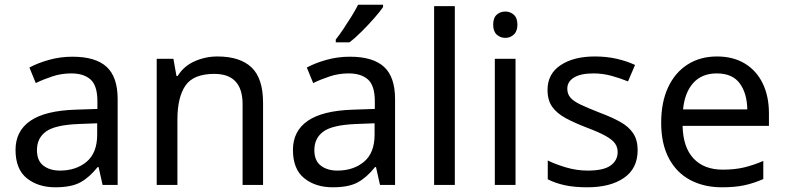

<svg xmlns="http://www.w3.org/2000/svg" viewBox="-20 -786 3339 816"><path d="M288 -545Q386 -545 433 -502Q480 -459 480 -365V0H416L399 -76H395Q360 -32 321.5 -11Q283 10 215 10Q142 10 94 -28.5Q46 -67 46 -149Q46 -229 109 -272.5Q172 -316 303 -320L394 -323V-355Q394 -422 365 -448Q336 -474 283 -474Q241 -474 203 -461.5Q165 -449 132 -433L105 -499Q140 -518 188 -531.5Q236 -545 288 -545ZM314 -259Q214 -255 175.5 -227Q137 -199 137 -148Q137 -103 164.5 -82Q192 -61 235 -61Q303 -61 348 -98.5Q393 -136 393 -214V-262Z M904 -546Q1000 -546 1049 -499.5Q1098 -453 1098 -349V0H1011V-343Q1011 -472 891 -472Q802 -472 768 -422Q734 -372 734 -278V0H646V-536H717L730 -463H735Q761 -505 807 -525.5Q853 -546 904 -546Z M1467 -545Q1565 -545 1612 -502Q1659 -459 1659 -365V0H1595L1578 -76H1574Q1539 -32 1500.5 -11Q1462 10 1394 10Q1321 10 1273 -28.5Q1225 -67 1225 -149Q1225 -229 1288 -272.5Q1351 -316 1482 -320L1573 -323V-355Q1573 -422 1544 -448Q1515 -474 1462 -474Q1420 -474 1382 -461.5Q1344 -449 1311 -433L1284 -499Q1319 -518 1367 -531.5Q1415 -545 1467 -545ZM1493 -259Q1393 -255 1354.5 -227Q1316 -199 1316 -148Q1316 -103 1343.5 -82Q1371 -61 1414 -61Q1482 -61 1527 -98.5Q1572 -136 1572 -214V-262ZM1608 -756Q1596 -738 1571 -709.5Q1546 -681 1517.5 -652.5Q1489 -624 1465 -606H1407V-618Q1422 -637 1439.5 -663Q1457 -689 1474 -716.5Q1491 -744 1502 -766H1608Z M1913 0H1825V-760H1913Z M2128 -737Q2148 -737 2163.5 -723.5Q2179 -710 2179 -681Q2179 -653 2163.5 -639Q2148 -625 2128 -625Q2106 -625 2091 -639Q2076 -653 2076 -681Q2076 -710 2091 -723.5Q2106 -737 2128 -737ZM2171 -536V0H2083V-536Z M2690 -148Q2690 -70 2632 -30Q2574 10 2476 10Q2420 10 2379.5 1Q2339 -8 2308 -24V-104Q2340 -88 2385.5 -74.5Q2431 -61 2478 -61Q2545 -61 2575 -82.5Q2605 -104 2605 -140Q2605 -160 2594 -176Q2583 -192 2554.5 -208Q2526 -224 2473 -244Q2421 -264 2384 -284Q2347 -304 2327 -332Q2307 -360 2307 -404Q2307 -472 2362.5 -509Q2418 -546 2508 -546Q2557 -546 2599.5 -536.5Q2642 -527 2679 -510L2649 -440Q2615 -454 2578 -464Q2541 -474 2502 -474Q2448 -474 2419.5 -456.5Q2391 -439 2391 -409Q2391 -387 2404 -371.5Q2417 -356 2447.5 -341.5Q2478 -327 2529 -307Q2580 -288 2616 -268Q2652 -248 2671 -219.5Q2690 -191 2690 -148Z M3027 -546Q3096 -546 3145.5 -516Q3195 -486 3221.5 -431.5Q3248 -377 3248 -304V-251H2881Q2883 -160 2927.5 -112.5Q2972 -65 3052 -65Q3103 -65 3142.5 -74.5Q3182 -84 3224 -102V-25Q3183 -7 3143 1.5Q3103 10 3048 10Q2972 10 2913.5 -21Q2855 -52 2822.5 -113.5Q2790 -175 2790 -264Q2790 -352 2819.5 -415Q2849 -478 2902.5 -512Q2956 -546 3027 -546ZM3026 -474Q2963 -474 2926.5 -433.5Q2890 -393 2883 -321H3156Q3155 -389 3124 -431.5Q3093 -474 3026 -474Z"/></svg>

Font: Noto Sans Masaram Gondi
Style: Regular
Weight: 400
Designer: Ek Type & Mukund Gokhale
Foundry: Ek Type
Version: Version 1.004; ttfautohint (v1.8.4.7-5d5b)